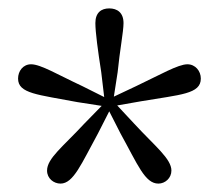

<svg xmlns="http://www.w3.org/2000/svg" viewBox="-20 -835 519 457"><path d="M240 -815C221 -815 207 -805 207 -780C207 -759 213 -714 221 -663L228 -604L176 -630C118 -657 77 -682 54 -682C35 -682 23 -666 23 -648C23 -612 70 -610 164 -592L222 -583L180 -540C130 -486 92 -458 92 -429C92 -410 108 -398 124 -398C155 -398 174 -446 213 -517L240 -570L267 -517C308 -443 325 -398 357 -398C373 -398 388 -411 388 -429C388 -457 349 -487 300 -540L259 -584L316 -594C410 -610 458 -611 458 -648C458 -666 445 -682 426 -682C404 -682 361 -657 304 -630L251 -605L260 -663C265 -714 274 -760 274 -780C274 -805 259 -815 240 -815Z"/></svg>

Font: Source Han Serif K
Style: Regular
Weight: 400
Designer: Ryoko NISHIZUKA 西塚涼子 (kana & ideographs); Frank Grießhammer (Latin, Greek & Cyrillic); Wenlong ZHANG 张文龙 (bopomofo); San
Foundry: Adobe Systems Incorporated
Version: Version 1.001;PS 1.001;hotconv 16.6.54;makeotf.lib2.5.65590